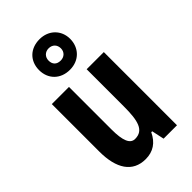

<svg xmlns="http://www.w3.org/2000/svg" viewBox="-252 -918 1013 1013"><g transform="rotate(-45 254.0 -412.0)"><path d="M255 -606C325 -606 371 -656 371 -721C371 -786 323 -834 255 -834C184 -834 138 -787 138 -720C138 -654 184 -606 255 -606ZM255 -675C224 -675 209 -693 209 -720C209 -747 228 -766 255 -766C283 -766 301 -747 301 -720C301 -693 281 -675 255 -675ZM447 -546H319V-268C319 -163 305 -105 240 -105C203 -105 187 -146 187 -228V-546H59V-191C59 -65 107 10 204 10C260 10 300 -17 325 -70H332L347 0H447Z"/></g></svg>

Font: Noto Sans Malayalam ExtraCondensed
Style: Bold
Weight: 700
Width: 2
Designer: Jelle Bosma - Monotype Design Team
Foundry: Monotype Imaging Inc.
Version: Version 2.104